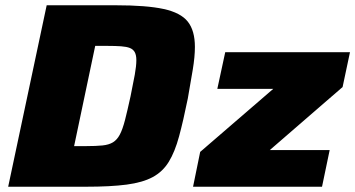

<svg xmlns="http://www.w3.org/2000/svg" viewBox="-20 -708 1347 728"><path d="M11 0 157 -688H419Q535 -688 600 -674Q665 -660 692 -626Q719 -592 719 -530Q719 -493 711 -444.5Q703 -396 692 -334Q675 -250 659 -191Q643 -132 620 -94.5Q597 -57 559 -36.5Q521 -16 460 -8Q399 0 306 0ZM261 -154H307Q344 -154 368.5 -156.5Q393 -159 408.5 -168.5Q424 -178 434.5 -198Q445 -218 454 -253Q463 -288 475 -343Q485 -391 491 -424.5Q497 -458 497 -480Q497 -499 491 -510Q485 -521 472.5 -526Q460 -531 439 -532.5Q418 -534 388 -534H341ZM712 0 739 -132 1016 -371H804L834 -510H1307L1279 -378L1003 -139H1230L1201 0Z"/></svg>

Font: Saira SemiExpanded ExtraBold
Style: Italic
Weight: 800
Width: 6
Italic angle: -12°
Designer: Hector Gatti with collaboration of the Omnibus-Type team
Foundry: Omnibus-Type
Version: Version 1.101